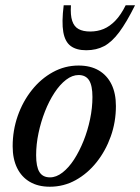

<svg xmlns="http://www.w3.org/2000/svg" viewBox="-20 -697 532 728"><path d="M278 -448.5Q323 -448.5 354.5 -430Q386 -411.5 402.8 -377.2Q419.5 -343 419.5 -295Q419.5 -234.5 400 -179.8Q380.5 -125 346.2 -82Q312 -39 266.8 -14Q221.5 11 169 11Q124.5 11 93 -7.5Q61.5 -26 44.8 -60.2Q28 -94.5 28 -142.5Q28 -202.5 47.2 -257.5Q66.5 -312.5 100.8 -355.5Q135 -398.5 180.5 -423.5Q226 -448.5 278 -448.5ZM169.5 -24.5Q193.5 -24.5 217 -42.8Q240.5 -61 260.8 -92.2Q281 -123.5 296.8 -162.8Q312.5 -202 321.5 -245Q330.5 -288 330.5 -329Q330.5 -372.5 317.8 -392.5Q305 -412.5 278 -412.5Q254 -412.5 230.5 -394.5Q207 -376.5 186.5 -345.2Q166 -314 150.5 -274.5Q135 -235 126 -192.2Q117 -149.5 117 -108.5Q117 -65 129.5 -44.8Q142 -24.5 169.5 -24.5ZM322 -577.5Q349.5 -577.5 373 -587.2Q396.5 -597 417.5 -618.8Q438.5 -640.5 456.5 -677H492Q460 -612.5 432.2 -575.2Q404.5 -538 375 -522.2Q345.5 -506.5 307 -506.5Q270 -506.5 248.2 -522.5Q226.5 -538.5 220 -575.5Q213.5 -612.5 221.5 -677H249Q246.5 -639.5 253.8 -617.8Q261 -596 278 -586.8Q295 -577.5 322 -577.5Z"/></svg>

Font: Newsreader 24pt Medium
Style: Italic
Weight: 500
Italic angle: -17°
Designer: Hugues Gentile
Foundry: Production Type
Version: Version 1.003